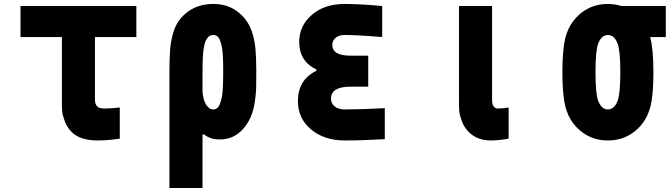

<svg xmlns="http://www.w3.org/2000/svg" viewBox="-20 -697 3373 967"><path d="M583.3 1.3Q522.1 10.4 471.4 10.4Q381.5 10.4 339.2 -33.9Q317.1 -56.6 306 -86.9Q294.9 -117.2 293.3 -135.1Q291.7 -153 291.7 -181.6V-510.4H83.3V-666.7H666.7V-510.4H458.3V-194.7Q458.3 -173.8 468.4 -162.1Q478.5 -150.4 507.8 -150.4Q540.4 -150.4 583.3 -155.6Z M1054.7 -520.8Q1044.9 -520.8 1037.1 -516.9Q1029.3 -513 1023.8 -504.9Q1018.2 -496.7 1014.3 -487.3Q1010.4 -477.9 1007.8 -463.2Q1005.2 -448.6 1003.6 -435.5Q1002 -422.5 1001.3 -403.3Q1000.7 -384.1 1000.3 -369.8Q1000 -355.5 1000 -333.3V-237.6Q1002.6 -194.7 1017.9 -170.2Q1033.2 -145.8 1054.7 -145.8Q1065.8 -145.8 1074.2 -153Q1082.7 -160.2 1087.9 -174.5Q1093.1 -188.8 1096.7 -204.8Q1100.3 -220.7 1101.6 -244.1Q1102.9 -267.6 1103.5 -286.8Q1104.2 -306 1104.2 -333.3Q1104.2 -361.3 1103.8 -380.2Q1103.5 -399.1 1101.9 -422.9Q1100.3 -446.6 1097 -462.2Q1093.8 -477.9 1088.5 -492.5Q1083.3 -507.2 1074.5 -514Q1065.8 -520.8 1054.7 -520.8ZM1054.7 -677.1Q1125.7 -677.1 1176.1 -638.7Q1226.6 -600.3 1248 -539.7Q1262.4 -497.4 1266.6 -451.2Q1270.8 -404.9 1270.8 -333.3Q1270.8 -282.6 1270.2 -256.2Q1269.5 -229.8 1264.6 -193Q1259.8 -156.2 1250 -127Q1229.8 -68.4 1188.2 -31.6Q1146.5 5.2 1087.2 5.2Q1058.6 5.2 1041.7 -1Q1024.7 -7.2 1006.5 -20.2H1000V250H833.3V-333.3Q833.3 -404.9 837.2 -451.2Q841.1 -497.4 854.8 -539.7Q874.3 -600.3 927.1 -638.7Q979.8 -677.1 1054.7 -677.1Z M1573.6 -340.5V-347Q1487 -388 1487 -486.3Q1487 -567.1 1550.5 -622.1Q1613.9 -677.1 1715.5 -677.1Q1793.6 -677.1 1904.9 -666.7V-510.4Q1778.6 -520.8 1715.5 -520.8Q1686.2 -520.8 1669.9 -506.2Q1653.6 -491.5 1653.6 -471.4Q1653.6 -416.7 1744.1 -416.7H1834.6V-260.4H1744.8Q1647.1 -260.4 1647.1 -200.5Q1647.1 -175.1 1666 -160.5Q1684.9 -145.8 1716.1 -145.8Q1802.1 -145.8 1918 -152.3V3.9Q1805.3 10.4 1716.1 10.4Q1613.3 10.4 1546.9 -44.9Q1480.5 -100.3 1480.5 -187.5Q1480.5 -295.6 1573.6 -340.5Z M2541.7 1.3Q2492.2 10.4 2451.8 10.4Q2382.2 10.4 2339.2 -33.9Q2317.1 -56.6 2306 -86.9Q2294.9 -117.2 2293.3 -135.1Q2291.7 -153 2291.7 -181.6V-666.7H2458.3V-194.7Q2458.3 -150.4 2488.3 -150.4Q2511.7 -150.4 2541.7 -155.6Z M2992.2 -475.9Q2979.2 -440.1 2979.2 -333.3Q2979.2 -226.6 2992.2 -190.8Q3008.5 -145.8 3041.7 -145.8Q3074.9 -145.8 3091.1 -190.8Q3104.2 -226.6 3104.2 -333.3Q3104.2 -440.1 3091.1 -475.9Q3074.9 -520.8 3041.7 -520.8Q3008.5 -520.8 2992.2 -475.9ZM3333.3 -666.7V-510.4H3254.6Q3270.8 -450.5 3270.8 -333.3Q3270.8 -249.3 3262.4 -192.4Q3253.9 -135.4 3228.5 -93.8Q3197.9 -44.9 3150.1 -17.3Q3102.2 10.4 3041.7 10.4Q2981.1 10.4 2933.3 -17.3Q2885.4 -44.9 2854.8 -93.8Q2829.4 -135.4 2821 -192.4Q2812.5 -249.3 2812.5 -333.3Q2812.5 -417.3 2821 -474.3Q2829.4 -531.2 2854.8 -572.9Q2885.4 -621.7 2933.3 -649.4Q2981.1 -677.1 3041.7 -677.1Q3076.2 -677.1 3110.7 -666.7Z"/></svg>

Font: Monoid
Style: Bold
Weight: 700
Width: 4
Designer: Andreas Larsen (@larsenwork)
Version: Version 0.61